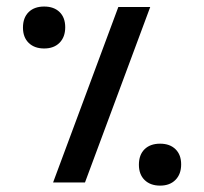

<svg xmlns="http://www.w3.org/2000/svg" viewBox="-20 -572 640 602"><path d="M351 -550H451L246.5 0H146.5ZM52 -485.5Q52 -516.5 69.8 -534Q87.5 -551.5 118.5 -551.5Q149 -551.5 166.8 -534.2Q184.5 -517 184.5 -486.5Q184.5 -456 166.8 -438Q149 -420 118.5 -420Q88 -420 70 -437.5Q52 -455 52 -485.5ZM415.5 -55.5Q415.5 -86.5 433.2 -104Q451 -121.5 482 -121.5Q512.5 -121.5 530.2 -104.2Q548 -87 548 -56.5Q548 -26 530.2 -8Q512.5 10 482 10Q451.5 10 433.5 -7.5Q415.5 -25 415.5 -55.5Z"/></svg>

Font: JuliaMono Medium
Style: Italic
Weight: 500
Italic angle: -9°
Monospace: yes
Designer: cormullion
Foundry: corm
Version: Version 0.054; ttfautohint (v1.8.4)